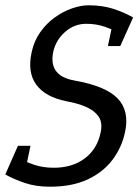

<svg xmlns="http://www.w3.org/2000/svg" viewBox="-60 -696 523 726"><path d="M413 -197.3Q401 -139.3 365.5 -92Q330 -44.7 271 -17.3Q212 10 128.7 10L143.2 -61.7Q213.2 -61.7 260.2 -96.8Q307.2 -131.8 320.3 -194Q328.7 -231.3 313.2 -254.6Q297.7 -277.8 265.3 -291.8Q233 -305.7 190.5 -313.3Q111.7 -329.2 77.5 -375.4Q43.3 -421.7 59.3 -496.7Q68.3 -540.7 92.1 -574.2Q115.8 -607.7 147.5 -630.3Q179.2 -653 212.7 -664.5Q246.2 -676 274.7 -676L266.2 -606Q221 -606 186.2 -575.3Q151.3 -544.7 141.3 -500Q135 -470.8 141.6 -448.2Q148.2 -425.7 168 -411.6Q187.8 -397.5 220.7 -391.7Q338.8 -371 384.4 -324.2Q430 -277.3 413 -197.3ZM266.2 -606 274.7 -676Q327 -676 368.2 -662.7Q409.3 -649.3 443.3 -630L401.2 -568Q368.2 -583.8 336.1 -594.9Q304 -606 266.2 -606ZM143.2 -61.7 128.7 10Q76.3 10 34.8 -3.9Q-6.8 -17.8 -40 -36.3L2.5 -100Q35.5 -84.2 69.2 -72.9Q102.8 -61.7 143.2 -61.7ZM55.3 -144.7 32.5 -36.3H-40L7.8 -144.7ZM348 -521.7 370.8 -630H443.3L394.7 -521.7Z"/></svg>

Font: Epunda Slab Light
Style: Italic
Weight: 300
Italic angle: -12°
Designer: Simon Atzbach
Foundry: typofactur
Version: Version 1.102